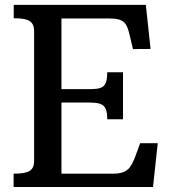

<svg xmlns="http://www.w3.org/2000/svg" viewBox="-20 -752 693 772"><path d="M34.7 0H595.2L614.3 -176.3H543.5L521.5 -116.2C506.3 -82 496.1 -53.7 434.6 -53.7H227.1V-339.8H321.8C387.7 -339.8 411.1 -337.4 411.1 -272.5H474.6V-461.4H411.1C411.1 -393.1 387.7 -393.6 321.8 -393.6H227.1V-677.7H420.4C481.9 -677.7 490.2 -656.7 501.5 -609.9L514.6 -554.7L585.4 -555.2L566.4 -732.4H35.2V-678.7C98.6 -678.7 117.2 -664.6 117.2 -625.5V-106C117.2 -66.9 98.1 -53.7 34.7 -53.7Z"/></svg>

Font: Arbutus Slab
Style: Regular
Weight: 400
Designer: Karolina Lach
Foundry: Karolina Lach
Version: Version 1.001